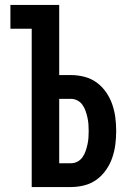

<svg xmlns="http://www.w3.org/2000/svg" viewBox="-20 -755 540 775"><path d="M108 0V-639H22V-735H219V-452H266Q294 -452 321 -445Q348 -438 370 -422Q392 -406 408 -383Q424 -360 433 -334Q442 -308 445.5 -281Q449 -254 449 -226Q449 -199 445.5 -171.5Q442 -144 433 -118Q424 -92 408 -69Q392 -46 370 -30Q348 -14 321 -7Q294 0 266 0ZM219 -96H266Q280 -96 292.5 -102.5Q305 -109 313 -120.5Q321 -132 325.5 -145Q330 -158 333 -171.5Q336 -185 337 -198.5Q338 -212 338 -226Q338 -240 337 -253.5Q336 -267 333 -280.5Q330 -294 325.5 -307Q321 -320 313 -331.5Q305 -343 292.5 -349.5Q280 -356 266 -356H219Z"/></svg>

Font: Iosevka
Style: Bold
Weight: 700
Monospace: yes
Designer: Belleve Invis
Foundry: Belleve Invis
Version: Version 32.5.0; ttfautohint (v1.8.4)